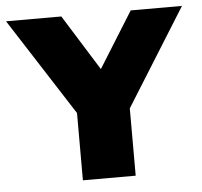

<svg xmlns="http://www.w3.org/2000/svg" viewBox="-74 -643 729 692"><g transform="rotate(-5 290.0 -297.5)"><path d="M198.5 0V-314.5L237 -183.5L-27.5 -595H172.5L324 -352H272L423.5 -595H609L352 -183.5L389.5 -312.5V0Z"/></g></svg>

Font: Encode Sans SC ExtraBold
Style: Regular
Weight: 800
Version: Version 3.002